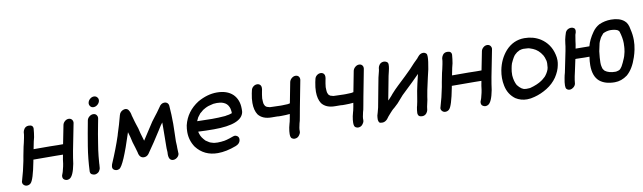

<svg xmlns="http://www.w3.org/2000/svg" viewBox="-42 -1239 6023 1798"><g transform="rotate(-10 2970.0 -340.5)"><path d="M486 20Q480 20 474 18Q446 9 446 -17Q446 -23 447 -29Q449 -35 451.5 -41Q454 -47 456 -53L459 -62Q466 -87 471 -110L476 -137Q479 -170 489 -220L421 -221Q396 -222 208 -222L205 -205Q172 -33 143 -7Q128 7 107 7Q89 7 76 -7Q66 -17 66 -32Q66 -35 67 -39L68 -41Q96 -134 114 -227L122 -273Q143 -383 147 -391L157 -438Q160 -453 162 -467L164 -492Q167 -507 177 -522Q192 -543 220 -543Q261 -543 261 -508Q258 -468 251 -428L241 -388L227 -318Q423 -318 459 -316H507L542 -493Q546 -512 562.5 -526.5Q579 -541 599 -541Q618 -541 630 -527Q639 -516 639 -502Q639 -498 638 -493L588 -239L577 -175Q574 -147 569 -119Q547 -4 510 14Q498 20 486 20Z M849 -608Q829 -608 818 -623Q809 -634 809 -647Q809 -652 810 -657Q814 -677 831 -691.5Q848 -706 868 -706Q888 -706 900 -691Q909 -681 909 -667Q909 -662 908 -657Q904 -637 886.5 -622.5Q869 -608 849 -608ZM807 -46Q807 -40 806 -34Q803 -21 793.5 -7Q784 7 761 14Q756 15 750 15Q737 15 723 7.5Q709 0 708 -20Q713 -141 732 -257.5Q751 -374 774 -495Q778 -515 795.5 -529.5Q813 -544 833 -544Q853 -544 864 -530Q873 -519 873 -505Q873 -500 872 -495L862 -443Q844 -351 831 -265Q821 -207 815 -149L810 -91L809 -77V-71Q807 -59 807 -46Z M962 10Q955 10 949 8Q921 0 921 -26Q921 -32 923 -39L926 -51Q986 -190 1024 -306Q1027 -315 1029 -324Q1055 -402 1078 -491Q1087 -526 1123 -537Q1129 -539 1135 -539Q1155 -539 1166 -525Q1183 -500 1187 -469Q1188 -464 1193.5 -446.5Q1199 -429 1203.5 -410.5Q1208 -392 1212 -383Q1228 -341 1238 -292Q1240 -281 1260 -218V-216Q1299 -274 1336 -333Q1365 -381 1400 -424Q1420 -448 1456 -500Q1476 -535 1509 -535Q1525 -535 1536 -525.5Q1547 -516 1549 -500Q1556 -413 1556 -324Q1556 -279 1554 -234Q1552 -196 1552 -159Q1554 -137 1554 -117V-95L1556 -39Q1551 -14 1525 1Q1512 8 1499 8Q1456 8 1456 -53Q1456 -63 1457 -74Q1457 -91 1455 -108V-130Q1455 -168 1456 -208Q1457 -257 1457 -306V-355Q1439 -333 1420 -301Q1416 -294 1412 -288Q1348 -186 1278 -87Q1260 -64 1233 -64Q1190 -64 1181 -121Q1175 -144 1168 -166Q1159 -194 1151 -221Q1141 -259 1139 -273L1125 -321Q1027 -16 985 4Q973 10 962 10Z M1921 18Q1792 18 1717 -79Q1672 -145 1672 -226Q1672 -257 1678 -289Q1709 -417 1826 -491Q1918 -543 2008 -543Q2105 -543 2160 -491Q2212 -439 2212 -354V-339Q2212 -331 2211 -322Q2189 -208 1923 -208Q1847 -208 1774 -212L1775 -205L1779 -191L1787 -170L1794 -158V-157Q1807 -138 1824 -120L1829 -116L1860 -96Q1861 -96 1862.5 -95Q1864 -94 1866 -93.5Q1868 -93 1869 -92Q1882 -87 1899 -83Q1904 -83 1906 -82L1936 -80Q1955 -80 1974 -82Q1979 -82 1979 -83Q2011 -83 2089 -112Q2097 -115 2104 -115Q2115 -115 2128 -106Q2142 -95 2142 -77Q2142 -71 2141 -65Q2135 -33 2096 -18Q2001 18 1921 18ZM1923 -307Q1982 -307 2044 -312Q2048 -313 2053 -313Q2053 -314 2055 -314Q2086 -317 2112 -327H2113Q2114 -330 2114 -335Q2114 -346 2110 -365V-367Q2110 -369 2109 -370V-371Q2104 -389 2098 -397V-398Q2092 -408 2084 -416L2082 -418Q2071 -428 2059 -433L2055 -435Q2039 -442 2022 -444L1991 -446Q1969 -446 1958 -444L1926 -436Q1896 -430 1861 -408Q1858 -408 1854 -403H1853Q1845 -397 1838 -390L1823 -378Q1808 -360 1800 -348L1799 -347Q1799 -346 1798 -346Q1792 -336 1788.5 -326.5Q1785 -317 1781 -310Q1864 -307 1923 -307Z M2652 10Q2640 10 2627 2Q2613 -7 2613 -41Q2613 -66 2620 -103Q2624 -121 2629 -139Q2632 -145 2640 -186L2647 -226Q2609 -222 2570 -222H2545Q2544 -224 2474 -224Q2388 -224 2348 -276Q2320 -319 2320 -388Q2320 -429 2330 -478L2336 -505Q2340 -526 2356.5 -539.5Q2373 -553 2393 -553Q2412 -553 2424 -539Q2432 -529 2432 -513Q2432 -506 2431 -498L2427 -478Q2421 -448 2418 -418L2417 -414L2418 -412V-401Q2418 -391 2419 -381Q2419 -375 2420 -371.5Q2421 -368 2421 -365Q2423 -361 2424 -356Q2429 -344 2432 -340Q2446 -330 2446 -329.5Q2446 -329 2447 -329Q2448 -329 2448.5 -328.5Q2449 -328 2475 -321H2479Q2490 -320 2507 -320Q2542 -320 2574 -318H2591Q2618 -318 2644 -320Q2646 -321 2652 -321.5Q2658 -322 2665 -324L2703 -521Q2708 -541 2725 -555Q2742 -569 2761 -569Q2781 -569 2792 -555Q2800 -545 2800 -531Q2800 -526 2799 -521L2750 -266Q2746 -239 2736 -189L2728 -147Q2723 -134 2713 -83L2711 -66V-51L2710 -39Q2707 -26 2696 -12Q2680 10 2652 10Z M3256 10Q3244 10 3231 2Q3217 -7 3217 -41Q3217 -66 3224 -103Q3228 -121 3233 -139Q3236 -145 3244 -186L3251 -226Q3213 -222 3174 -222H3149Q3148 -224 3078 -224Q2992 -224 2952 -276Q2924 -319 2924 -388Q2924 -429 2934 -478L2940 -505Q2944 -526 2960.5 -539.5Q2977 -553 2997 -553Q3016 -553 3028 -539Q3036 -529 3036 -513Q3036 -506 3035 -498L3031 -478Q3025 -448 3022 -418L3021 -414L3022 -412V-401Q3022 -391 3023 -381Q3023 -375 3024 -371.5Q3025 -368 3025 -365Q3027 -361 3028 -356Q3033 -344 3036 -340Q3050 -330 3050 -329.5Q3050 -329 3051 -329Q3052 -329 3052.5 -328.5Q3053 -328 3079 -321H3083Q3094 -320 3111 -320Q3146 -320 3178 -318H3195Q3222 -318 3248 -320Q3250 -321 3256 -321.5Q3262 -322 3269 -324L3307 -521Q3312 -541 3329 -555Q3346 -569 3365 -569Q3385 -569 3396 -555Q3404 -545 3404 -531Q3404 -526 3403 -521L3354 -266Q3350 -239 3340 -189L3332 -147Q3327 -134 3317 -83L3315 -66V-51L3314 -39Q3311 -26 3300 -12Q3284 10 3256 10Z M3865 10Q3826 10 3824 -25Q3825 -54 3831 -83Q3832 -88 3834.5 -95.5Q3837 -103 3842 -131L3846 -154Q3852 -193 3859 -232Q3869 -284 3894 -387Q3846 -337 3720 -218L3717 -215Q3713 -212 3711 -208L3696 -191Q3658 -144 3622 -114Q3606 -102 3592 -87Q3592 -86 3590.5 -85Q3589 -84 3588 -82Q3587 -80 3583 -77Q3548 -39 3535 -19Q3513 4 3488 4Q3485 4 3469 2.5Q3453 1 3449 -30Q3449 -49 3452 -69Q3455 -82 3460 -96Q3467 -119 3472 -142Q3504 -309 3508 -334L3524 -418Q3529 -442 3539 -478L3542 -495V-498Q3542 -501 3543 -506Q3545 -519 3555 -534Q3571 -556 3600 -556Q3612 -556 3625.5 -548Q3639 -540 3639 -521Q3639 -501 3635 -482Q3633 -468 3629 -455L3620 -417L3605 -338Q3600 -308 3577 -191L3579 -192L3587 -200Q3588 -200 3588.5 -201Q3589 -202 3590.5 -203Q3592 -204 3592 -205Q3615 -229 3627 -245Q3658 -280 3691 -311Q3785 -399 3819 -434L3830 -445L3843 -459Q3879 -499 3900 -518L3916 -534V-535L3928 -549Q3948 -573 3975 -573Q3993 -573 4006 -559Q4012 -552 4012 -529Q4012 -492 3997 -413Q3990 -377 3980 -340Q3960 -253 3954 -222L3943 -161L3939 -133L3925 -69L3921 -39Q3918 -25 3908 -11Q3892 10 3865 10Z M4465 20Q4459 20 4453 18Q4425 9 4425 -17Q4425 -23 4426 -29Q4428 -35 4430.5 -41Q4433 -47 4435 -53L4438 -62Q4445 -87 4450 -110L4455 -137Q4458 -170 4468 -220L4400 -221Q4375 -222 4187 -222L4184 -205Q4151 -33 4122 -7Q4107 7 4086 7Q4068 7 4055 -7Q4045 -17 4045 -32Q4045 -35 4046 -39L4047 -41Q4075 -134 4093 -227L4101 -273Q4122 -383 4126 -391L4136 -438Q4139 -453 4141 -467L4143 -492Q4146 -507 4156 -522Q4171 -543 4199 -543Q4240 -543 4240 -508Q4237 -468 4230 -428L4220 -388L4206 -318Q4402 -318 4438 -316H4486L4521 -493Q4525 -512 4541.5 -526.5Q4558 -541 4578 -541Q4597 -541 4609 -527Q4618 -516 4618 -502Q4618 -498 4617 -493L4567 -239L4556 -175Q4553 -147 4548 -119Q4526 -4 4489 14Q4477 20 4465 20Z M4860 25Q4801 25 4752 -6Q4687 -54 4670 -137Q4662 -174 4662 -212Q4662 -248 4669 -285Q4689 -389 4754 -463Q4828 -544 4933 -544Q5018 -544 5085 -502Q5172 -445 5196 -341Q5203 -314 5203 -286Q5203 -264 5198 -241Q5188 -186 5151 -130Q5113 -75 5054 -38.5Q4995 -2 4933 14Q4895 25 4860 25ZM4869 -73Q4885 -73 4896 -74L4907 -75Q4978 -94 5020 -123Q5034 -132 5054 -151Q5055 -152 5056 -152Q5082 -181 5095 -215Q5095 -218 5096 -218L5100 -234Q5103 -258 5103 -275Q5103 -293 5100 -303V-305L5099 -306Q5092 -335 5081 -354Q5081 -355 5080 -355Q5048 -408 4996 -430Q4961 -445 4943 -445Q4932 -447 4906 -447Q4894 -447 4869 -440L4868 -439Q4859 -435 4852.5 -430.5Q4846 -426 4844 -426L4823 -408Q4806 -393 4778 -331Q4771 -310 4767 -286Q4761 -259 4761 -221Q4765 -163 4787 -124Q4826 -74 4861 -74Z M5718 -86 5730 -87Q5749 -91 5749 -92L5760 -97Q5760 -98 5762.5 -99.5Q5765 -101 5768 -104L5782 -122Q5782 -123 5783 -124Q5784 -125 5784.5 -126.5Q5785 -128 5786 -129Q5799 -151 5818 -197Q5824 -214 5825 -216Q5831 -236 5835 -255Q5841 -291 5841 -307V-314Q5842 -324 5842 -335Q5842 -386 5822 -450Q5816 -459 5807 -465Q5781 -478 5736 -478Q5700 -476 5669 -460Q5649 -437 5646 -432Q5643 -427 5640 -423Q5621 -386 5619 -375Q5617 -368 5603 -301Q5595 -234 5595 -196Q5595 -169 5599 -157V-156Q5599 -154 5600 -153L5604 -136H5605L5609 -128L5621 -113Q5657 -86 5718 -86ZM5697 10Q5605 10 5553 -33Q5497 -81 5497 -186Q5497 -223 5504 -267H5458Q5439 -267 5419.5 -268Q5400 -269 5377 -269Q5372 -269 5370 -268L5346 -156Q5340 -133 5336 -111Q5329 -77 5326 -42Q5322 -22 5304 -8.5Q5286 5 5269 5Q5250 5 5238 -9Q5231 -18 5231 -41Q5231 -68 5240 -113Q5244 -136 5251 -159Q5262 -206 5292 -359Q5302 -412 5302 -424Q5304 -444 5308 -465Q5315 -497 5326 -529Q5335 -549 5354 -558Q5368 -564 5381 -564Q5419 -561 5419 -530Q5419 -523 5417 -516Q5415 -503 5412 -501Q5411 -494 5409 -489Q5404 -463 5400 -433Q5398 -409 5389 -364L5498 -363H5520Q5536 -425 5582 -490Q5608 -528 5648 -550Q5702 -574 5762 -574Q5842 -574 5886 -537Q5918 -512 5927 -452Q5940 -401 5940 -348Q5940 -304 5931 -260Q5924 -225 5912 -189Q5877 -83 5817 -32Q5760 10 5697 10Z"/></g></svg>

Font: Bad Comic
Style: Italic
Weight: 400
Italic angle: -11°
Designer: GGBotNet
Foundry: GGBotNet
Version: 0.95